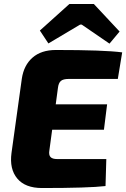

<svg xmlns="http://www.w3.org/2000/svg" viewBox="-20 -945 636 968"><path d="M224 -726 181 -791 330 -925H453L583 -786L532 -725L392 -821H384ZM574 -547H326Q299 -547 287 -537Q275 -527 272 -501L261 -419H520L504 -291H243L229 -187Q225 -164 234.5 -153.5Q244 -143 269 -143H516L512 -7Q427 3 192 3Q107 3 67 -45Q27 -93 38 -174L90 -548Q100 -616 144 -654.5Q188 -693 262 -693Q504 -693 596 -681Z"/></svg>

Font: Ezarion Extra Bold
Style: Italic
Weight: 800
Italic angle: -8°
Designer: Natanael Gama
Version: Version 1.001;PS 001.001;hotconv 1.0.70;makeotf.lib2.5.58329